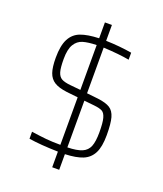

<svg xmlns="http://www.w3.org/2000/svg" viewBox="-132 -782 743 877"><g transform="rotate(20 240.0 -344.0)"><path d="M260 -68V8H226V-68Q140 -70 84 -79V-113Q125 -107 155.5 -104Q186 -101 226 -101V-332L171 -338Q131 -343 109.5 -356.5Q88 -370 79 -396Q70 -422 70 -468Q70 -527 87 -559.5Q104 -592 137.5 -604.5Q171 -617 226 -619V-696H260V-619Q328 -617 386 -607V-573Q338 -582 260 -586V-364L315 -358Q355 -353 374.5 -340.5Q394 -328 402 -299.5Q410 -271 410 -215Q410 -158 394 -127Q378 -96 346 -83Q314 -70 260 -68ZM226 -368V-586Q185 -585 160 -577.5Q135 -570 120.5 -546Q106 -522 106 -475Q106 -432 112 -412Q118 -392 132 -384Q146 -376 175 -373ZM374 -215Q374 -262 368 -284Q362 -306 349.5 -313Q337 -320 309 -323L260 -328V-101Q306 -102 330.5 -112.5Q355 -123 364.5 -147Q374 -171 374 -215Z"/></g></svg>

Font: Saira Semi Condensed Thin
Style: Regular
Weight: 100
Width: 4
Designer: Hector Gatti with collaboration of the Omnibus-Type team
Foundry: Omnibus-Type
Version: Version 1.001; ttfautohint (v1.8)